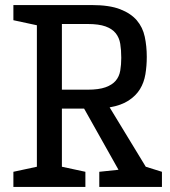

<svg xmlns="http://www.w3.org/2000/svg" viewBox="-20 -740 674 760"><path d="M373 -60 449 -68 313 -310H225V-80L318 -60V0H33V-60L126 -80V-640L33 -660V-720H343Q413 -720 455.5 -703.5Q498 -687 521.5 -659.5Q545 -632 553 -594.5Q561 -557 561 -515Q561 -479 555.5 -446Q550 -413 534 -387Q518 -361 489 -342Q460 -323 414 -315L557 -80L621 -60V0H373ZM327 -385Q371 -385 397.5 -394.5Q424 -404 438 -420.5Q452 -437 456 -460.5Q460 -484 460 -511Q460 -542 456 -566.5Q452 -591 438 -608.5Q424 -626 397.5 -635.5Q371 -645 327 -645H225V-385Z"/></svg>

Font: HermeneusOne
Style: Regular
Weight: 400
Designer: Rodrigo Fuenzalida, Pablo Impallari
Foundry: Pablo Impallari, Rodrigo Fuenzalida
Version: Version 1.000; ttfautohint (v0.8) -G 200 -r 50